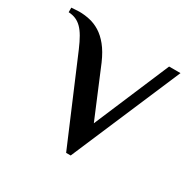

<svg xmlns="http://www.w3.org/2000/svg" viewBox="-121 -600 734 730"><g transform="rotate(30 246.0 -235.0)"><path d="M289 -140 429 -470H479L274 10H254L99 -355Q87 -383 76 -402Q65 -421 53 -433Q41 -445 27 -451Q13 -457 -5 -458V-478Q-1 -478 10.5 -479Q22 -480 29 -480Q51 -480 74.5 -475Q98 -470 120 -456.5Q142 -443 162 -418.5Q182 -394 199 -355Z"/></g></svg>

Font: Philosopher
Style: Regular
Weight: 400
Designer: Jovanny Lemonad
Foundry: Jovanny Lemonad
Version: Version 1.000